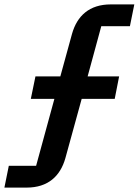

<svg xmlns="http://www.w3.org/2000/svg" viewBox="-80 -718 630 872"><path d="M-60 134H41C138 134 194 82 217 0L291 -269H441L461 -371H318L380 -599H510L530 -698H423C326 -698 270 -646 247 -564L194 -371H81L60 -269H167L84 35H-40Z"/></svg>

Font: Braiins Sans SemiBold
Style: Italic
Weight: 600
Italic angle: -11.31°
Designer: Mike Abbink, Paul van der Laan, Pieter van Rosmalen, Jiri Chlebus, Lubos Buracinsky
Foundry: Bold Monday, Sudetype
Version: Version 1.000;hotconv 1.0.109;makeotfexe 2.5.65596